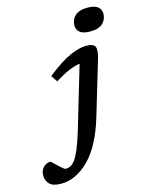

<svg xmlns="http://www.w3.org/2000/svg" viewBox="-324 -828 879 1147"><g transform="rotate(-15 116.0 -255.0)"><path d="M229 -659Q229 -695.5 254 -719.2Q279 -743 331.5 -743Q374 -743 394.5 -727.5Q415 -712 415 -685Q415 -648.5 390 -624.8Q365 -601 312 -601Q270 -601 249.5 -616.5Q229 -632 229 -659ZM214 -97Q164.5 69 83 150.8Q1.5 232.5 -91 232.5Q-141.5 232.5 -162.2 210.8Q-183 189 -183 157Q-183 127.5 -164.5 108Q-146 88.5 -121 88.5Q-118 88.5 -107 99.5Q-96 110.5 -80.5 125Q-49.5 153.5 -42.5 153.5Q-27.5 153.5 -13 146.8Q1.5 140 16.8 119.8Q32 99.5 48.8 60Q65.5 20.5 85.5 -45.5L200 -431.5Q170.5 -427.5 132.8 -412Q95 -396.5 44 -364.5L17 -404Q106 -474 164.5 -499.5Q223 -525 264.5 -525Q309.5 -525 319.5 -504.2Q329.5 -483.5 314 -431.5Z"/></g></svg>

Font: Newsreader 6pt Medium
Style: Italic
Weight: 500
Italic angle: -17°
Designer: Hugues Gentile
Foundry: Production Type
Version: Version 1.003; ttfautohint (v1.8.3)